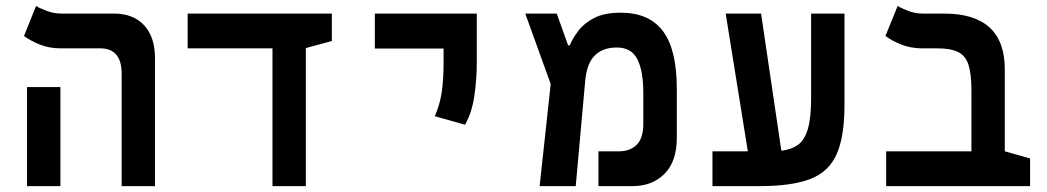

<svg xmlns="http://www.w3.org/2000/svg" viewBox="-20 -632 3556 652"><path d="M393.1 0V-381.8Q393.1 -467.8 320.3 -467.8H186.5Q147.5 -467.8 115.7 -480.5Q84 -493.2 61.5 -509.8L102.5 -611.8Q113.8 -604.5 138.2 -595.2Q162.6 -585.9 188 -585.9H367.2Q432.6 -585.9 469.5 -546.1Q506.3 -506.3 506.3 -434.6V0ZM71.8 0V-336.4H185.1V0Z M905.3 0V-467.8H617.2V-585.9H1106.9V-492.7L1018.6 -468.8V0Z M1559.1 -208.5 1456.5 -237.3Q1474.1 -277.3 1480.2 -320.3Q1486.3 -363.3 1486.3 -419.9V-467.3H1252.9V-585.9H1599.1V-419.9Q1599.1 -363.3 1590.8 -306.2Q1582.5 -249 1559.1 -208.5Z M1812.5 0 1850.1 -346.7 1763.7 -585.9H1870.6L1909.2 -478H1914.6Q1924.8 -502 1944.1 -527.6Q1963.4 -553.2 1997.8 -571Q2032.2 -588.9 2087.9 -588.9Q2184.1 -588.9 2231.2 -526.4Q2278.3 -463.9 2278.3 -330.1V-163.1Q2278.3 -84 2236.8 -42Q2195.3 0 2128.4 0H2012.2V-118.2H2082.5Q2119.1 -118.2 2141.8 -140.1Q2164.6 -162.1 2164.6 -212.4V-315.4Q2164.6 -391.1 2144.3 -430.9Q2124 -470.7 2074.7 -470.7Q2026.9 -470.7 1999.8 -443.6Q1972.7 -416.5 1967.3 -357.9L1935.1 0Z M2399.4 0V-118.2H2519.5L2444.3 -585.9H2564.5L2633.3 -120.1Q2667 -124 2689.5 -139.9Q2711.9 -155.8 2723.1 -193.4Q2734.4 -231 2734.4 -299.3V-585.9H2847.7V-274.9Q2847.7 -168 2821 -108.2Q2794.4 -48.3 2731.7 -24.2Q2668.9 0 2560.5 0Z M3478 -93.8V0H2989.3V-118.2H3278.8V-325.2Q3278.8 -380.9 3268.8 -411.9Q3258.8 -442.9 3233.6 -455.3Q3208.5 -467.8 3163.6 -467.8H3112.3Q3073.2 -467.8 3041.3 -480.5Q3009.3 -493.2 2986.8 -509.8L3028.3 -611.8Q3039.6 -604.5 3063.7 -595.2Q3087.9 -585.9 3113.3 -585.9H3186Q3392.1 -585.9 3392.1 -396.5V-118.2Z"/></svg>

Font: Cascadia Code SemiBold
Style: Regular
Weight: 600
Monospace: yes
Designer: Aaron Bell
Foundry: Saja Typeworks
Version: Version 2404.023; ttfautohint (v1.8.4)